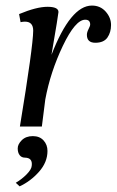

<svg xmlns="http://www.w3.org/2000/svg" viewBox="-20 -450 415 683"><path d="M148.9 86.9Q148.9 127 118.9 160.9Q88.9 194.8 49.8 212.9L36.1 200.2Q57.1 188 74.5 170.4Q91.8 152.8 92.8 140.1Q96.7 111.3 68.8 110.8Q56.6 110.8 49.8 101.8Q43 92.8 43 77.9Q43 63 57.6 48.6Q72.3 34.2 96.7 34.2Q121.1 34.2 135 49.6Q148.9 64.9 148.9 86.9ZM307.1 -430.2Q336.9 -430.2 356 -408.7Q375 -387.2 375 -361.1Q375 -335 362.1 -316.4Q349.1 -297.9 319.1 -297.9Q289.1 -297.9 289.1 -326.2Q289.1 -335 294.9 -346.4Q300.8 -357.9 300.8 -362.8Q300.8 -379.9 283.2 -379.9Q248 -379.9 203.6 -286.9Q159.2 -193.8 141.1 -96.2L128.9 0H50.8Q97.7 -285.2 98.1 -340.8Q98.1 -373 68.8 -373Q61 -373 53.2 -371.1L47.9 -399.9Q109.9 -425.8 148.9 -425.8Q188 -425.8 188 -407.2Q188 -400.4 163.1 -254.9Q231 -430.2 307.1 -430.2Z"/></svg>

Font: Unna-Italic
Style: Italic
Weight: 400
Italic angle: -8°
Designer: Jorge de Buen U.
Foundry: Omnibus-Type
Version: Version 2.006;PS 002.006;hotconv 1.0.70;makeotf.lib2.5.58329